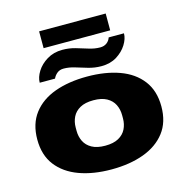

<svg xmlns="http://www.w3.org/2000/svg" viewBox="-124 -976 1058 1103"><g transform="rotate(-15 405.0 -425.0)"><path d="M405 12Q296 12 213 -18.5Q130 -49 83 -110Q36 -171 36 -264Q36 -357 83 -418.5Q130 -480 213 -510Q296 -540 405 -540Q514 -540 597 -510Q680 -480 727 -418.5Q774 -357 774 -264Q774 -171 727 -110Q680 -49 597 -18.5Q514 12 405 12ZM405 -129Q454 -129 484.5 -146Q515 -163 529 -191.5Q543 -220 543 -254V-274Q543 -308 529 -336.5Q515 -365 484.5 -382Q454 -399 405 -399Q356 -399 325.5 -382Q295 -365 281 -336.5Q267 -308 267 -274V-254Q267 -220 281 -191.5Q295 -163 325.5 -146Q356 -129 405 -129ZM134 -576Q134 -608 155.5 -642.5Q177 -677 216.5 -701Q256 -725 308 -725Q348 -725 384.5 -714.5Q421 -704 455.5 -693Q490 -682 523 -682Q546 -682 562 -694Q578 -706 584 -725H675Q675 -693 653.5 -658.5Q632 -624 593.5 -600Q555 -576 502 -576Q462 -576 424.5 -587Q387 -598 353 -608.5Q319 -619 287 -619Q264 -619 248.5 -606.5Q233 -594 225 -576ZM207 -762V-862H603V-762Z"/></g></svg>

Font: Archivo Expanded Black
Style: Regular
Weight: 900
Width: 7
Designer: Hector Gatti
Foundry: Omnibus-Type
Version: Version 2.001